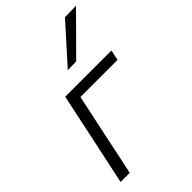

<svg xmlns="http://www.w3.org/2000/svg" viewBox="-231 -868 957 957"><g transform="rotate(-45 248.0 -389.0)"><path d="M31.5 0Q43.5 -55.5 54.5 -107.5Q65.5 -159 78.5 -219.5L89 -269Q102.5 -334.5 113.8 -387.2Q125 -440 137 -495.5H462.5L451 -441H189.5L172.5 -360Q164 -319 153 -269L142.5 -219.5Q130 -159 119 -107.2Q108 -55.5 96 0ZM239.5 -580Q284.5 -630.5 328.5 -679Q372 -727.5 416 -776.5L495.5 -778.5Q446 -728 397.2 -679Q348.5 -630 300 -581.5Z"/></g></svg>

Font: Heraclito Light
Style: Italic
Weight: 300
Italic angle: -12°
Designer: Kostas Bartsokas (font) & Cristiano Sobral (main changes)
Foundry: Kostas Bartsokas (font) & Cristiano Sobral (main changes)
Version: Version 1.00;July 8, 2020;FontCreator 13.0.0.2655 64-bit